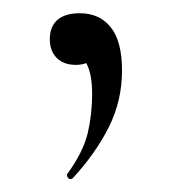

<svg xmlns="http://www.w3.org/2000/svg" viewBox="-20 -91 262 293"><path d="M101.8 -70.8Q132 -70.8 149.1 -49.3Q166.2 -27.8 166.2 16.6Q166.2 62.8 146.1 102.9Q126 143 91 181Q87 184 84 180.6Q81 177.2 83 174Q107.2 140.6 113.9 112Q120.6 83.4 120.6 52Q120.6 22.8 112.3 6.6Q104 -9.6 93.2 -20L131 -27Q132 -10 121.8 -1Q111.6 8 95.8 8Q77 8 66.5 -2.7Q56 -13.4 56 -31.2Q56 -50.4 67.6 -60.6Q79.2 -70.8 101.8 -70.8Z"/></svg>

Font: Cormorant Infant Light
Style: Regular
Weight: 300
Designer: Christian Thalmann (Catharsis Fonts)
Foundry: Catharsis Fonts
Version: Version 4.001